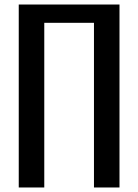

<svg xmlns="http://www.w3.org/2000/svg" viewBox="-20 -830 612 850"><path d="M63 0V-810H509V0H396V-729H176V0Z"/></svg>

Font: Oswald
Style: Regular
Weight: 400
Designer: Vernon Adams
Foundry: Vernon Adams
Version: Version 4.103; ttfautohint (v1.8.3)